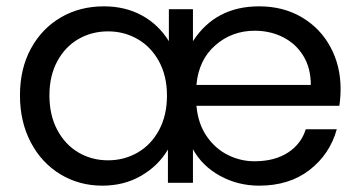

<svg xmlns="http://www.w3.org/2000/svg" viewBox="-20 -577 1137 606"><path d="M1055 -297Q1055 -268 1051 -243H600Q605 -187 632 -147.5Q659 -108 699 -88Q739 -68 783 -68Q847 -68 889 -95.5Q931 -123 945 -169H1043Q1021 -90 957 -40.5Q893 9 798 9Q731 9 674.5 -22Q618 -53 589 -106V0H510V-105Q480 -54 426 -22.5Q372 9 303 9Q230 9 170.5 -27Q111 -63 77 -128Q43 -193 43 -276Q43 -360 77.5 -423.5Q112 -487 172 -522Q232 -557 308 -557Q375 -557 427.5 -528.5Q480 -500 513 -447V-548H589V-447Q660 -557 798 -557Q874 -557 932.5 -522.5Q991 -488 1023 -428.5Q1055 -369 1055 -297ZM961 -309Q961 -362 937.5 -400.5Q914 -439 873.5 -459.5Q833 -480 784 -480Q712 -480 659.5 -434Q607 -388 600 -309ZM321 -71Q372 -71 414.5 -95.5Q457 -120 482 -166.5Q507 -213 507 -275Q507 -337 482 -383Q457 -429 414.5 -453.5Q372 -478 321 -478Q270 -478 228 -454Q186 -430 161 -384Q136 -338 136 -276Q136 -213 161 -166.5Q186 -120 228 -95.5Q270 -71 321 -71Z"/></svg>

Font: DVN-Poppins
Style: Regular
Weight: 400
Designer: Ninad Kale (Devanagari), Jonny Pinhorn (Latin)
Foundry: Indian Type Foundry
Version: 4.004